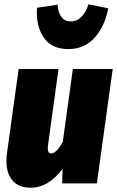

<svg xmlns="http://www.w3.org/2000/svg" viewBox="-20 -856 546 896"><path d="M10 -104Q10 -123 13 -144L67 -534H253L204 -178Q203 -172 203 -163Q203 -140 219 -140Q243 -140 273 -194L320 -534H506L432 0H270L272 -68Q206 20 123 20Q68 20 39 -13Q10 -46 10 -104ZM152 -798Q152 -813 153 -820L249 -834Q251 -798 266.5 -777Q282 -756 310 -756Q339 -756 360 -777.5Q381 -799 393 -836L485 -817Q470 -735 422.5 -681Q375 -627 299 -627Q225 -627 188.5 -675Q152 -723 152 -798Z"/></svg>

Font: Fira Sans Condensed Black
Style: Italic
Weight: 900
Width: 3
Italic angle: -8°
Designer: Carrois Corporate & Edenspiekermann AG
Foundry: Carrois Corporate GbR & Edenspiekermann AG
Version: Version 4.203